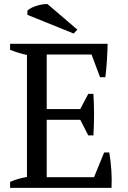

<svg xmlns="http://www.w3.org/2000/svg" viewBox="-20 -913 622 933"><path d="M29 0ZM503 -700Q502 -660 499.5 -619.5Q497 -579 492 -538H466L425 -648H207V-383H370L409 -457H434Q440 -358 434 -255H409L370 -331H207V-52H437L486 -172H511Q518 -130 521 -87Q524 -44 522 0H29V-29Q64 -45 111 -53V-646Q91 -650 70 -656.5Q49 -663 29 -671V-700ZM356 -769 338 -750 113 -841V-861Q119 -868 132 -874.5Q145 -881 160 -885.5Q175 -890 189 -892Q203 -894 211 -893Z"/></svg>

Font: PT Serif
Style: Regular
Weight: 400
Designer: A.Korolkova, O.Umpeleva, V.Yefimov
Foundry: ParaType Ltd
Version: Version 1.000W OFL; ttfautohint (v1.6)